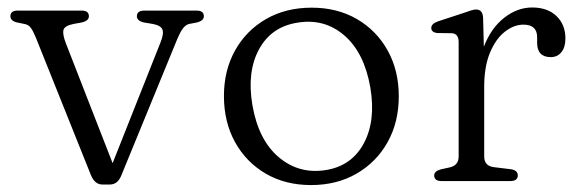

<svg xmlns="http://www.w3.org/2000/svg" viewBox="-20 -496 1586 526"><path d="M281 9.5H260.5Q239.5 9.5 229 -16.5L78 -393.5Q71 -410.5 64.8 -419.2Q58.5 -428 48.5 -430L26.5 -434.5Q8.5 -439 8.5 -451.5Q8.5 -467 28.5 -467H203.5Q223.5 -467 223.5 -451.5Q223.5 -439 204 -434.5L182 -430.5Q156.5 -425.5 153.8 -413.5Q151 -401.5 161 -376L288.5 -49L420 -380.5Q429.5 -404.5 424.8 -415.5Q420 -426.5 398 -430.5L374 -434.5Q355 -439 355 -451.5Q355 -467 375.5 -467H518.5Q538.5 -467 538.5 -451.5Q538.5 -439.5 520 -434.5L498.5 -430.5Q489.5 -428.5 482 -419.2Q474.5 -410 465 -387.5L312 -14.5Q302 9.5 281 9.5Z M834 -475Q904 -475 957.8 -443.8Q1011.5 -412.5 1042 -357.8Q1072.5 -303 1072.5 -232Q1072.5 -161.5 1042 -106.8Q1011.5 -52 957.2 -20.5Q903 11 832 11Q762 11 708.2 -20.2Q654.5 -51.5 624 -106.5Q593.5 -161.5 593.5 -233Q593.5 -303 624 -357.8Q654.5 -412.5 708.8 -443.8Q763 -475 834 -475ZM872 -30Q943 -41 976.5 -103Q1010 -165 994.5 -256.5Q978 -351.5 923.5 -398.8Q869 -446 795.5 -434Q723.5 -423 689.8 -361.2Q656 -299.5 671.5 -208Q688 -112.5 743.5 -65.5Q799 -18.5 872 -30Z M1303.5 -447 1305.5 -368Q1325.5 -419.5 1361.5 -447.5Q1397.5 -475.5 1438 -475.5Q1480 -475.5 1504.5 -452Q1529 -428.5 1529 -390.5Q1529 -366.5 1518 -353Q1507 -339.5 1489 -339.5Q1451.5 -339.5 1451.5 -379V-394Q1451.5 -428.5 1414 -428.5Q1388 -428.5 1363.2 -409.2Q1338.5 -390 1322.5 -352Q1306.5 -314 1306.5 -258V-67.5Q1306.5 -41 1333.5 -38L1378.5 -32.5Q1398.5 -30 1398.5 -15.5Q1398.5 0 1378 0H1189.5Q1169.5 0 1169.5 -15.5Q1169.5 -27 1187.5 -32L1212.5 -37.5Q1236.5 -43 1236.5 -67.5V-381Q1236.5 -403.5 1218 -405L1178 -405.5Q1161.5 -407.5 1161.5 -419.5Q1161.5 -431 1180 -437.5L1248.5 -460Q1261 -464.5 1269.8 -467.2Q1278.5 -470 1284 -470Q1302.5 -470 1303.5 -447Z"/></svg>

Font: Fraunces 9pt S050 Light
Style: Regular
Weight: 300
Version: Version 1.000; ttfautohint (v1.8.3)